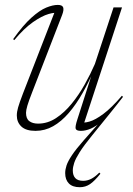

<svg xmlns="http://www.w3.org/2000/svg" viewBox="-20 -523 540 782"><path d="M481 -128.5Q469 -112.5 455.5 -95.8Q442 -79 428 -61.5L354 30Q321 70.5 304.5 96.8Q288 123 282.2 140.5Q276.5 158 276.5 171.5Q276.5 191.5 286.8 202.5Q297 213.5 319 213.5Q335 213.5 350.8 205.8Q366.5 198 384.5 180L389 184.5Q365 214.5 346.5 227Q328 239.5 305 239.5Q275.5 239.5 260.5 224.2Q245.5 209 245.5 182Q245.5 167.5 251 150.8Q256.5 134 272.8 109.5Q289 85 321.5 48L392 -31.5L394.5 -28.5Q370.5 -8 349.5 1Q328.5 10 309.5 10Q291 10 288.2 1.2Q285.5 -7.5 295.5 -38L359 -236L368.5 -250.5Q344 -193 317 -145.2Q290 -97.5 260 -62.8Q230 -28 196.5 -9Q163 10 124.5 10Q86 10 67.2 -7.5Q48.5 -25 48.5 -52.5Q48.5 -67.5 53.8 -85.8Q59 -104 73.5 -142L208 -488L220.5 -469Q205.5 -474 178 -466Q150.5 -458 114.2 -432.8Q78 -407.5 38 -359.5L33.5 -363.5Q74.5 -421 108 -451Q141.5 -481 168.2 -492Q195 -503 215.5 -503Q233.5 -503 237.2 -493Q241 -483 233 -462L111.5 -148.5Q97 -111.5 91.5 -92.8Q86 -74 86 -63.5Q86 -39.5 99.5 -29.5Q113 -19.5 135 -19.5Q174 -19.5 208.2 -42Q242.5 -64.5 272 -100.8Q301.5 -137 325.2 -179.5Q349 -222 366.5 -262.5L442.5 -493H477L317 -5L303.5 -25Q320.5 -21 344.2 -27.8Q368 -34.5 401 -59Q434 -83.5 476.5 -133Z"/></svg>

Font: Newsreader 60pt ExtraLight
Style: Italic
Weight: 250
Italic angle: -17°
Designer: Hugues Gentile
Foundry: Production Type
Version: Version 1.003